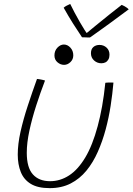

<svg xmlns="http://www.w3.org/2000/svg" viewBox="-20 -928 669 968"><path d="M593.5 -903.5Q601 -900.5 608 -896.5Q615 -892.5 620.5 -888.5Q626 -884.5 629 -881Q572 -838.5 532.2 -809.5Q492.5 -780.5 468.2 -763.5Q444 -746.5 433.5 -739Q427.5 -739 420 -739.2Q412.5 -739.5 405.8 -739.8Q399 -740 393.5 -740Q370.5 -774 347.5 -810.5Q324.5 -847 301 -889Q306.5 -894.5 315.2 -899Q324 -903.5 334 -908Q343.5 -888 356.5 -863.8Q369.5 -839.5 382.5 -816.8Q395.5 -794 405.8 -778Q416 -762 419.5 -758.5H413.5Q432 -774 464.8 -800.8Q497.5 -827.5 532.8 -855.8Q568 -884 593.5 -903.5ZM511 -510.5Q513.5 -511 519 -511.5Q524.5 -512 530.5 -512Q536 -512 543 -512Q550 -512 552 -511.5Q547 -454.5 537.8 -394.5Q528.5 -334.5 513 -276.5Q497 -216.5 473.2 -162.8Q449.5 -109 415.8 -67.8Q382 -26.5 336.2 -3Q290.5 20.5 230.5 20.5Q170.5 20.5 135.2 -1Q100 -22.5 84.8 -60.8Q69.5 -99 69.5 -148.5Q69.5 -201.5 83.5 -264Q97.5 -326.5 119.8 -394.2Q142 -462 166.5 -530Q171 -529.5 176.5 -528.8Q182 -528 187 -527Q192.5 -526 197.2 -524.8Q202 -523.5 207 -522Q183.5 -461 162.5 -395.8Q141.5 -330.5 128.2 -269.2Q115 -208 115 -157.5Q115 -83 145.8 -48.8Q176.5 -14.5 232.5 -14.5Q283.5 -14.5 328.2 -43.5Q373 -72.5 409.8 -133.8Q446.5 -195 472.5 -292Q485 -338 494.8 -392.5Q504.5 -447 511 -510.5ZM303 -601Q285 -601 269.8 -614Q254.5 -627 254.5 -648.5Q254.5 -672 269.5 -687.8Q284.5 -703.5 302 -703.5Q320.5 -703.5 335 -687.8Q349.5 -672 349.5 -649Q349.5 -628.5 335 -614.8Q320.5 -601 303 -601ZM491 -609Q470 -609 454.2 -623.2Q438.5 -637.5 438.5 -659.5Q438.5 -680.5 450.8 -691Q463 -701.5 481.5 -701.5Q502.5 -701.5 517.2 -688Q532 -674.5 532 -652.5Q532 -638.5 526.8 -628.8Q521.5 -619 512.5 -614Q503.5 -609 491 -609Z"/></svg>

Font: Grandstander Thin Thin
Style: Italic
Weight: 250
Italic angle: -15°
Version: Version 1.200